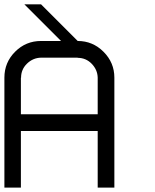

<svg xmlns="http://www.w3.org/2000/svg" viewBox="-20 -853 707 873"><path d="M424.2 0V-257.5H75V0H0V-500Q0 -569.2 48.8 -617.9Q97.5 -666.7 166.7 -666.7H257.5L90.8 -833.3H166.7L333.3 -666.7Q401.7 -666.7 450.8 -617.5Q500 -568.3 500 -500V0ZM75 -333.3H424.2V-500Q423.3 -535.8 397.1 -562.9Q370.8 -590 333.3 -590V-590.8H166.7Q130 -590 102.9 -563.8Q75.8 -537.5 75.8 -500H75Z"/></svg>

Font: 0xA000-Squareish-Mono
Style: Squareish-Mono
Weight: 400
Version: Version 0.1